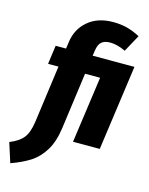

<svg xmlns="http://www.w3.org/2000/svg" viewBox="-223 -848 900 1158"><g transform="rotate(15 227.0 -268.5)"><path d="M456 0H289L347 -415H253L205 -63Q193 25 158.5 80.5Q124 136 75.5 167Q27 198 -43 223L-82 101Q-26 79 1 46Q28 13 38 -56L87 -415H22L38 -532H103L109 -575Q120 -657 180.5 -708.5Q241 -760 337 -760Q386 -760 425.5 -749.5Q465 -739 506 -717L448 -611Q395 -636 352 -636Q316 -636 297.5 -619.5Q279 -603 274 -565L269 -532H530Z"/></g></svg>

Font: Fira Sans Condensed ExtraBold
Style: Italic
Weight: 800
Width: 3
Italic angle: -8°
Designer: bBox Type GmbH & Carrois Corporate GbR & Edenspiekermann AG
Foundry: bBox Type GmbH & Carrois Corporate GbR & Edenspiekermann AG
Version: Version 4.301